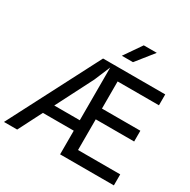

<svg xmlns="http://www.w3.org/2000/svg" viewBox="-225 -1142 1325 1336"><g transform="rotate(30 438.0 -474.0)"><path d="M-22 0 354.5 -727H436L471.5 -713.5H435.5L375.5 -570.5L84 0ZM134.5 -190 165.5 -274H459V-190ZM429 0V-727H854V-639.5H481.5L522 -684V-394.5L481.5 -421.5H830.5V-335H496L522 -364.5V-41.5L481.5 -88.5H861V0ZM458 -809 554 -948H658.5L547.5 -809Z"/></g></svg>

Font: Spline Sans
Style: Regular
Weight: 400
Designer: Eben Sorkin, Mirko Velimirovic
Foundry: Sorkin Type
Version: Version 1.001